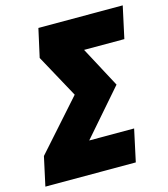

<svg xmlns="http://www.w3.org/2000/svg" viewBox="-137 -799 775 884"><g transform="rotate(-15 250.0 -357.0)"><path d="M401 0 434 -153H220L408 -369L305 -562H497L530 -714H128L98 -579L210 -374L0 -138L-30 0Z"/></g></svg>

Font: Noto Sans Display SemiCondensed Black
Style: Italic
Weight: 900
Width: 4
Designer: Monotype Design team
Foundry: Monotype Imaging Inc.
Version: 1.000